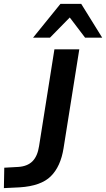

<svg xmlns="http://www.w3.org/2000/svg" viewBox="-58 -959 546 988"><path d="M-38 9 -36 -96 36 -100Q83 -103 109 -129Q135 -155 143 -207L222 -705H350L269 -196Q254 -102 203.5 -52Q153 -2 44 5ZM112 -765 253 -939H360L468 -765H380L301 -869L199 -765Z"/></svg>

Font: Nunito Sans
Style: Bold Italic
Weight: 700
Italic angle: -9°
Designer: Vernon Adams
Foundry: Vernon Adams
Version: Version 3.006; ttfautohint (v1.8.3)